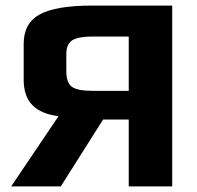

<svg xmlns="http://www.w3.org/2000/svg" viewBox="-20 -669 708 689"><path d="M190 -252Q127 -260 96 -292Q65 -324 65 -383V-512Q65 -586 123 -617.5Q181 -649 311 -649H598V0H442V-240H350L198 0H20ZM442 -343V-538H313Q261 -538 239.5 -524.5Q218 -511 218 -475V-414Q218 -372 238 -357.5Q258 -343 313 -343Z"/></svg>

Font: Play
Style: Bold
Weight: 700
Designer: Jonas Hecksher (Cyrillic expansion: Cyreal)
Foundry: Jonas Hecksher, Playtype, e-types AS
Version: Version 2.101; ttfautohint (v1.5.65-e2d9)